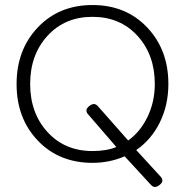

<svg xmlns="http://www.w3.org/2000/svg" viewBox="-20 -638 737 764"><path d="M329 -185Q324 -191 324 -199Q324 -207 334.5 -215.5Q345 -224 353.5 -224Q362 -224 370 -215L490 -79Q538 -113 567 -173Q596 -233 596 -304Q596 -420 527 -495.5Q458 -571 348 -571Q238 -571 169 -495.5Q100 -420 100 -304Q100 -188 169 -112.5Q238 -37 348 -37Q404 -37 443 -53ZM348 10Q215 10 130.5 -78.5Q46 -167 46 -303.5Q46 -440 130.5 -529Q215 -618 348 -618Q481 -618 565.5 -529Q650 -440 650 -304Q650 -220 616 -151Q582 -82 522 -41L621 67Q626 73 626 81Q626 89 615.5 97.5Q605 106 596.5 106Q588 106 580 97L476 -16Q416 10 348 10Z"/></svg>

Font: Flamenco
Style: Regular
Weight: 400
Designer: Luciano Vergara
Foundry: Luciano Vergara
Version: Version 1.003